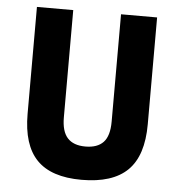

<svg xmlns="http://www.w3.org/2000/svg" viewBox="-50 -702 713 764"><g transform="rotate(5 307.0 -320.0)"><path d="M402.8 -226.1V-654.8H546.9V-228Q546.9 -102.5 487.1 -43.7Q427.2 15.1 303.2 15.1Q182.1 15.1 124.5 -44.2Q66.9 -103.5 66.9 -228V-654.8H211.9V-226.1Q211.9 -170.4 235.6 -144.3Q259.3 -118.2 307.1 -118.2Q355 -118.2 378.9 -143.6Q402.8 -168.9 402.8 -226.1Z"/></g></svg>

Font: IntelOne Mono Bold
Style: Regular
Weight: 700
Designer: Fred Shallcrass
Foundry: Frere-Jones Type LLC
Version: Version 1.200;hotconv 1.1.0;makeotfexe 2.6.0;FJTRelease1.2